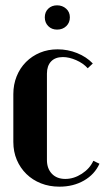

<svg xmlns="http://www.w3.org/2000/svg" viewBox="-20 -690 393 720"><path d="M30 -337Q30 -373 42.5 -404Q55 -435 77.5 -457.5Q100 -480 130 -492.5Q160 -505 196 -505Q234 -505 269 -491Q304 -477 328 -452L309 -434Q292 -453 265.5 -464.5Q239 -476 216 -476Q187 -476 171.5 -459.5Q156 -443 156 -414V-90Q156 -58 174.5 -38.5Q193 -19 225 -19Q257 -19 287 -38.5Q317 -58 330 -87L353 -76Q335 -36 295 -13Q255 10 203 10Q165 10 133.5 -2.5Q102 -15 79 -37.5Q56 -60 43 -90.5Q30 -121 30 -158ZM148 -625Q148 -645 161 -657.5Q174 -670 194 -670Q214 -670 228 -657.5Q242 -645 242 -625Q242 -605 228.5 -592Q215 -579 194 -579Q174 -579 161 -592Q148 -605 148 -625Z"/></svg>

Font: Moniqa Black Heading
Style: Regular
Weight: 900
Designer: Rajesh Rajput
Foundry: Rajesh Rajput
Version: Version 1.000